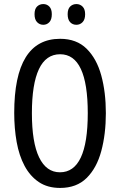

<svg xmlns="http://www.w3.org/2000/svg" viewBox="-20 -915 590 945"><path d="M501 -358Q501 -255 478.5 -171.5Q456 -88 406.5 -39Q357 10 276 10Q214 10 171 -19Q128 -48 101 -98.5Q74 -149 62 -216Q50 -283 50 -359Q50 -724 276 -724Q357 -724 406.5 -675Q456 -626 478.5 -543.5Q501 -461 501 -358ZM137 -358Q137 -214 172.5 -140.5Q208 -67 275 -67Q412 -67 412 -358Q412 -648 276 -648Q206 -648 171.5 -574.5Q137 -501 137 -358ZM150 -845Q150 -871 162.5 -883Q175 -895 193 -895Q211 -895 223 -882.5Q235 -870 235 -845Q235 -819 223 -806Q211 -793 193 -793Q175 -793 162.5 -806Q150 -819 150 -845ZM313 -845Q313 -871 325.5 -883Q338 -895 356 -895Q374 -895 386.5 -882.5Q399 -870 399 -845Q399 -819 386.5 -806Q374 -793 356 -793Q337 -793 325 -806Q313 -819 313 -845Z"/></svg>

Font: Noto Sans Thai ExtCond
Style: Regular
Weight: 400
Width: 2
Designer: Monotype Design Team
Foundry: Monotype Imaging Inc.
Version: Version 2.002; ttfautohint (v1.8.4.7-5d5b)